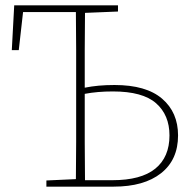

<svg xmlns="http://www.w3.org/2000/svg" viewBox="-20 -696 720 716"><path d="M296 -307Q296 -236 296 -165Q296 -94 297 -24H399Q506 -24 559 -67Q612 -110 612 -191Q612 -267 562 -311Q512 -355 401 -355Q343 -355 296 -346ZM24 -509 33 -676H420V-653L297 -648Q296 -579 296 -509.5Q296 -440 296 -369Q321 -374 348 -376.5Q375 -379 407 -379Q525 -379 584.5 -328Q644 -277 644 -191Q644 -100 580.5 -50Q517 0 404 0H153V-23L263 -28Q264 -97 264 -167Q264 -237 264 -307V-370Q264 -441 264 -511Q264 -581 263 -651H66L50 -509Z"/></svg>

Font: Source Serif 4 SmText ExtraLight
Style: Regular
Weight: 200
Designer: Frank Grießhammer
Foundry: Adobe
Version: Version 4.005;hotconv 1.1.0;makeotfexe 2.6.0